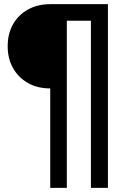

<svg xmlns="http://www.w3.org/2000/svg" viewBox="-20 -725 649 925"><path d="M222 180V-299Q160 -299 114 -325.5Q68 -352 42.5 -397.5Q17 -443 17 -502Q17 -562 42.5 -607.5Q68 -653 114.5 -679Q161 -705 223 -705H500V180H418V-625H302V180Z"/></svg>

Font: Nunito Sans 12pt ExtraLight 6pt Medium
Style: Regular
Weight: 500
Version: Version 3.101;gftools[0.9.27]